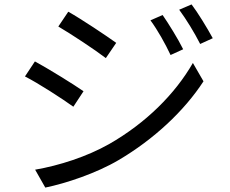

<svg xmlns="http://www.w3.org/2000/svg" viewBox="-20 -814 1040 869"><path d="M716 -746 661 -722C694 -677 727 -618 752 -565L809 -591C786 -638 741 -710 716 -746ZM847 -794 791 -770C824 -725 859 -668 886 -615L943 -641C918 -687 874 -759 847 -794ZM289 -761 244 -694C302 -660 411 -588 459 -551L506 -620C463 -651 348 -728 289 -761ZM139 -46 185 35C278 16 416 -30 516 -89C676 -183 814 -312 901 -446L853 -529C772 -388 640 -257 474 -162C373 -105 249 -65 139 -46ZM138 -536 93 -468C154 -437 262 -367 312 -331L358 -401C314 -432 197 -504 138 -536Z"/></svg>

Font: Squished Noto Sans CJK JP Regular
Style: Regular
Weight: 400
Designer: Ryoko NISHIZUKA (kana & ideographs); Paul D. Hunt (Latin, Greek & Cyrillic); Wenlong ZHANG (bopomofo); Sandoll Communica
Foundry: Adobe Systems Incorporated
Version: Version 1.004;PS 1.004;hotconv 1.0.82;makeotf.lib2.5.63406